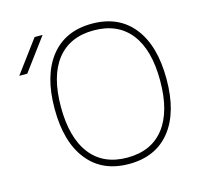

<svg xmlns="http://www.w3.org/2000/svg" viewBox="-110 -868 1029 997"><g transform="rotate(-15 405.0 -370.0)"><path d="M267.6 -110.4Q335.9 -22.5 464.8 -22.5Q593.8 -22.5 662.6 -110.8Q731.4 -199.2 731.4 -365.2Q731.4 -531.2 662.6 -618.7Q593.8 -706.1 464.8 -706.1Q335.9 -706.1 267.1 -618.7Q198.2 -531.2 198.2 -365.2Q198.2 -199.2 267.6 -110.4ZM74.2 -578.1H31.2L160.2 -752H203.1ZM243.2 -86.9Q164.1 -185.5 164.1 -364.7Q164.1 -543.9 242.7 -643.1Q321.3 -742.2 464.8 -742.2Q608.4 -742.2 687 -643.1Q765.6 -543.9 765.6 -364.7Q765.6 -185.5 687 -86.9Q608.4 11.7 464.8 11.7Q321.3 11.7 243.2 -86.9Z"/></g></svg>

Font: Gen Shin Gothic ExtraLight
Style: Regular
Weight: 100
Designer: [Source Han Sans]
Ryoko NISHIZUKA  (kana & ideographs); Paul D. Hunt (Latin, Greek & Cyrillic); Wenlong ZHANG  (bopomofo
Version: Version 1.002.20150607